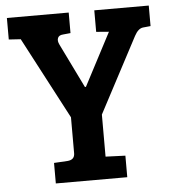

<svg xmlns="http://www.w3.org/2000/svg" viewBox="-50 -710 669 755"><g transform="rotate(-5 285.0 -332.5)"><path d="M222 -112V-254L52 -577L5 -580V-665H249V-584L219 -581Q203 -580 198.5 -569Q194 -558 202 -542L287 -368H291L400 -576L350 -580V-665H565V-584L535 -581Q516 -579 501 -551L344 -254V-88L422 -85V0H140V-81L193 -84Q222 -86 222 -112Z"/></g></svg>

Font: Bree Serif
Style: Regular
Weight: 400
Designer: Veronika Burian, Jos Scaglione
Foundry: TypeTogether
Version: Version 1.001